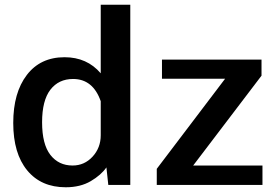

<svg xmlns="http://www.w3.org/2000/svg" viewBox="-20 -782 1159 812"><path d="M95 -61.5C134.3 -13.8 188.7 10 258 10C299.3 10 334.7 1.3 364 -16C393.3 -33.3 415.3 -52.7 430 -74L438 0H531V-762H406V-472C367.3 -517.3 316.3 -540 253 -540C185 -540 131.8 -515 93.5 -465C55.2 -415 36 -347.3 36 -262C36 -176 55.7 -109.2 95 -61.5ZM371.5 -119.5C348.5 -94.5 320.3 -82 287 -82C247.7 -82 216.3 -97 193 -127C169.7 -157 158 -203 158 -265C158 -326.3 169.7 -372.2 193 -402.5C216.3 -432.8 248.3 -448 289 -448C345 -448 384 -416.7 406 -354V-210C406 -174.7 394.5 -144.5 371.5 -119.5ZM643 -68V0H1090V-82H797L1086 -462V-530H665V-449H932Z"/></svg>

Font: Morrison SemiBold
Style: Regular
Weight: 600
Designer: Pablo Impallari, Rodrigo Fuenzalida (Modified by Dan O. Williams)
Version: Version 0.030; ttfautohint (v1.8.1)